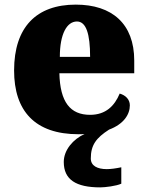

<svg xmlns="http://www.w3.org/2000/svg" viewBox="-20 -571 638 831"><path d="M414 240C435 240 484 234 505 224V153C481 158 460 161 442 161C402 161 373 147 373 115C373 57 396 26 452 -10C516 -34 542 -76 542 -115C542 -141 523 -159 498 -166C476 -113 438 -74 370 -74C284 -74 240 -129 237 -254H561V-309C561 -468 465 -551 308 -551C138 -551 41 -454 41 -266C41 -91 131 10 320 10C329 10 338 10 346 9C297 31 256 78 256 130C256 206 308 240 414 240ZM370 -325H239C239 -425 270 -478 313 -478C353 -478 370 -424 370 -325Z"/></svg>

Font: Noto Serif Thai Black
Style: Regular
Weight: 900
Designer: Monotype Design Team
Foundry: Monotype Imaging Inc.
Version: Version 2.002